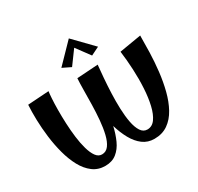

<svg xmlns="http://www.w3.org/2000/svg" viewBox="-211 -1283 1598 1551"><g transform="rotate(-30 588.0 -507.5)"><path d="M352 8Q286 8 237 -29Q188 -66 154.5 -128Q121 -190 100 -268Q79 -346 68.5 -429.5Q58 -513 56 -591.5Q54 -670 58 -732L255 -745Q252 -726 249 -681Q246 -636 245.5 -575.5Q245 -515 248 -448Q251 -381 259 -317Q267 -253 282 -200.5Q297 -148 319.5 -117Q342 -86 375 -86Q414 -86 438.5 -119.5Q463 -153 476.5 -209.5Q490 -266 496 -335Q502 -404 503.5 -475.5Q505 -547 505.5 -610.5Q506 -674 509 -719L706 -732Q701 -684 695.5 -617Q690 -550 687 -476.5Q684 -403 686.5 -332Q689 -261 700 -203.5Q711 -146 733.5 -111.5Q756 -77 793 -77Q838 -77 867 -117.5Q896 -158 912 -226Q928 -294 933 -379Q938 -464 933.5 -555Q929 -646 918 -730L1121 -764Q1121 -692 1118.5 -606.5Q1116 -521 1106 -433.5Q1096 -346 1075.5 -265.5Q1055 -185 1020 -121Q985 -57 932 -20Q879 17 805 17Q744 17 698.5 -17Q653 -51 620.5 -109.5Q588 -168 567 -240Q552 -173 526.5 -116.5Q501 -60 458.5 -26Q416 8 352 8ZM517 -818 439 -856 610 -1032 781 -856 704 -818 610 -945Z"/></g></svg>

Font: Marhey SemiBold
Style: Regular
Weight: 600
Designer: Nur Syamsi & Bustanul Arifin
Foundry: Namelatype
Version: Version 1.000; ttfautohint (v1.8.4.7-5d5b)